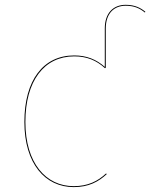

<svg xmlns="http://www.w3.org/2000/svg" viewBox="-20 -753 612 782"><path d="M492.1 -733.4C441.4 -733.4 406.8 -700 406.8 -636.8V-480.6C372.2 -511.1 333 -527.2 282.1 -527.2C156 -527.2 79.3 -426 79.3 -256.1C79.3 -86.1 164.4 9.1 280.4 9.1C341.1 9.1 381.6 -12.8 414.9 -44L411.9 -46.5C378.8 -15.6 338.8 5.2 280.3 5.2C166.9 5.2 83.4 -88.7 83.4 -256.1C83.4 -423.6 159.6 -523.4 282.2 -523.4C333.2 -523.4 372.9 -507.3 407.8 -475L410.8 -477.2V-636.7C410.8 -698.3 443.8 -729.6 492.1 -729.6C529 -729.6 551 -717.6 570.1 -701.9L572.1 -705.1C553.9 -720.1 530.5 -733.4 492.1 -733.4Z"/></svg>

Font: Fira Sans Four
Style: Regular
Weight: 100
Designer: Carrois Corporate & Edenspiekermann AG
Foundry: Carrois Corporate GbR & Edenspiekermann AG
Version: Version 4.203;PS 004.203;hotconv 1.0.88;makeotf.lib2.5.64775